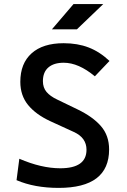

<svg xmlns="http://www.w3.org/2000/svg" viewBox="-20 -916 626 946"><path d="M269 9.8Q149.9 9.8 61.5 -28.3L75.2 -133.8Q184.1 -86.9 276.9 -86.9Q406.2 -86.9 406.2 -178.2Q406.2 -237.3 344.2 -265.6L228 -318.8Q156.2 -352.1 118.2 -398.9Q80.1 -445.8 80.1 -512.7Q80.1 -603.5 135.7 -653.3Q191.4 -703.1 293.5 -703.1Q362.3 -703.1 416.7 -682.1Q471.2 -661.1 519.5 -615.7L447.3 -540Q367.2 -606.9 293.9 -606.9Q245.1 -606.9 218.3 -583.7Q191.4 -560.5 191.4 -516.1Q191.4 -484.4 209.2 -463.1Q227.1 -441.9 261.2 -425.8L361.3 -377.4Q437.5 -340.8 477.5 -294.4Q517.6 -248 517.6 -179.7Q517.6 9.8 269 9.8ZM235.8 -771.5 342.3 -896H488.8L358.9 -771.5Z"/></svg>

Font: Caskaydia Cove Medium
Style: Regular
Weight: 500
Monospace: yes
Designer: Aaron Bell
Foundry: Saja Typeworks
Version: Version 4.300; ttfautohint (v1.8.3)